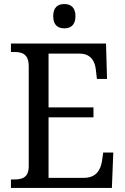

<svg xmlns="http://www.w3.org/2000/svg" viewBox="-20 -929 618 949"><path d="M298 -789C328 -789 353 -804 353 -849C353 -894 328 -909 298 -909C267 -909 243 -894 243 -849C243 -804 267 -789 298 -789ZM34 0H533L540 -175H490L484 -132C477 -88 454 -50 395 -50H220V-349H442V-398H220V-664H373C429 -664 450 -626 454 -582L459 -539H509L504 -714H34V-672H49C89 -672 122 -663 122 -601V-108C122 -51 90 -42 49 -42H34Z"/></svg>

Font: Noto Serif Ethiopic SemiCondensed
Style: Regular
Weight: 400
Width: 4
Designer: Monotype Design Team
Foundry: Monotype Imaging Inc.
Version: Version 2.102